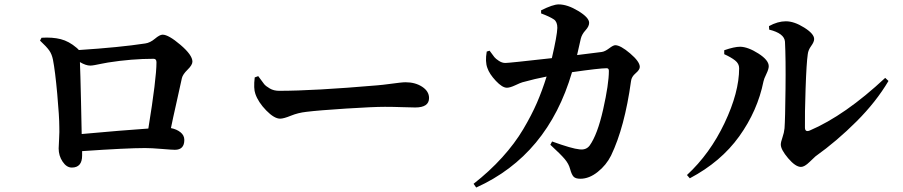

<svg xmlns="http://www.w3.org/2000/svg" viewBox="-20 -796 4020 855"><path d="M343.8 -199.2Q526.4 -215.8 640.6 -223.6Q676.8 -446.3 676.8 -518.6Q676.8 -534.2 664.1 -534.2Q566.4 -534.2 460.9 -517.6Q449.2 -515.6 432.1 -512.2Q415 -508.8 402.3 -506.3Q389.6 -503.9 381.8 -503.9Q362.3 -503.9 335.9 -519.5Q337.9 -474.6 340.8 -342.3Q343.8 -210 343.8 -199.2ZM158.2 -615.2 165 -627.9Q213.9 -630.9 250.5 -621.6Q287.1 -612.3 321.3 -583Q329.1 -576.2 331.1 -573.2Q512.7 -585 627 -602.5Q648.4 -605.5 669.9 -623.5Q691.4 -641.6 704.1 -641.6Q730.5 -641.6 783.7 -596.2Q836.9 -550.8 836.9 -521.5Q836.9 -506.8 815.4 -485.8Q793.9 -464.8 790 -448.2Q784.2 -419.9 766.6 -342.3Q749 -264.6 741.2 -225.6Q766.6 -220.7 783.7 -207Q800.8 -193.4 800.8 -172.9Q800.8 -128.9 758.8 -128.9Q746.1 -128.9 700.2 -132.8Q654.3 -136.7 626 -136.7Q544.9 -136.7 345.7 -123V-103.5Q345.7 -49.8 299.8 -49.8Q276.4 -49.8 258.8 -76.2Q241.2 -102.5 241.2 -134.8Q241.2 -143.6 243.2 -177.7Q245.1 -211.9 244.1 -231.4Q244.1 -275.4 234.9 -377.9Q225.6 -480.5 215.8 -530.3Q210.9 -554.7 199.2 -571.3Q187.5 -587.9 158.2 -615.2Z M1114.3 -451.2 1129.9 -457Q1149.4 -429.7 1156.7 -420.9Q1164.1 -412.1 1181.6 -401.9Q1199.2 -391.6 1222.7 -391.6Q1377 -391.6 1660.2 -416Q1684.6 -418 1712.9 -421.9Q1741.2 -425.8 1758.8 -427.7Q1776.4 -429.7 1786.1 -429.7Q1829.1 -429.7 1859.9 -409.7Q1890.6 -389.6 1890.6 -359.4Q1890.6 -317.4 1829.1 -317.4Q1814.5 -317.4 1772.5 -318.8Q1730.5 -320.3 1694.3 -320.3Q1642.6 -320.3 1520.5 -312.5Q1398.4 -304.7 1343.8 -297.9Q1307.6 -293.9 1275.4 -280.8Q1243.2 -267.6 1227.5 -267.6Q1201.2 -267.6 1165.5 -304.2Q1129.9 -340.8 1117.2 -377.9Q1108.4 -401.4 1114.3 -451.2Z M2549.8 -550.8 2659.2 -564.5Q2673.8 -566.4 2692.4 -580.6Q2710.9 -594.7 2719.7 -594.7Q2743.2 -594.7 2786.1 -558.1Q2829.1 -521.5 2829.1 -498Q2829.1 -485.4 2810.5 -469.7Q2792 -454.1 2790 -434.6Q2761.7 -229.5 2701.2 -103.5Q2679.7 -60.5 2641.6 -30.3Q2603.5 0 2564.5 0Q2543 0 2534.2 -9.3Q2525.4 -18.6 2518.6 -43.9Q2512.7 -66.4 2495.1 -87.4Q2477.5 -108.4 2430.7 -151.4L2438.5 -166Q2527.3 -133.8 2560.5 -130.9Q2589.8 -127 2605.5 -147.5Q2640.6 -196.3 2666 -309.1Q2691.4 -421.9 2691.4 -480.5Q2691.4 -492.2 2681.6 -492.2Q2650.4 -492.2 2527.3 -474.6Q2418.9 -104.5 2100.6 39.1L2088.9 22.5Q2160.2 -33.2 2216.3 -95.2Q2272.5 -157.2 2310.1 -220.7Q2347.7 -284.2 2371.1 -338.4Q2394.5 -392.6 2414.1 -455.1Q2363.3 -445.3 2306.6 -429.7Q2298.8 -427.7 2274.9 -416.5Q2251 -405.3 2237.3 -405.3Q2216.8 -405.3 2188 -436Q2159.2 -466.8 2150.4 -493.2Q2139.6 -521.5 2147.5 -566.4L2160.2 -570.3Q2175.8 -548.8 2181.6 -541.5Q2187.5 -534.2 2201.7 -524.9Q2215.8 -515.6 2230.5 -515.6Q2246.1 -515.6 2437.5 -537.1Q2460.9 -637.7 2461.9 -671.9Q2461.9 -698.2 2447.3 -709Q2428.7 -721.7 2389.6 -736.3V-750Q2442.4 -776.4 2467.8 -776.4Q2506.8 -776.4 2555.2 -747.1Q2603.5 -717.8 2603.5 -694.3Q2603.5 -678.7 2587.4 -661.1Q2571.3 -643.6 2566.4 -624Q2561.5 -602.5 2549.8 -550.8Z M3405.3 -664.1 3404.3 -679.7Q3443.4 -701.2 3479.5 -701.2Q3516.6 -701.2 3561 -673.3Q3605.5 -645.5 3605.5 -622.1Q3605.5 -609.4 3592.3 -591.3Q3579.1 -573.2 3577.1 -554.7Q3571.3 -516.6 3567.4 -401.4Q3563.5 -286.1 3564.5 -228.5Q3564.5 -206.1 3585.9 -214.8Q3743.2 -282.2 3921.9 -449.2L3936.5 -435.5Q3881.8 -342.8 3794.4 -255.4Q3707 -168 3611.3 -99.6Q3607.4 -96.7 3585 -74.7Q3562.5 -52.7 3546.9 -52.7Q3522.5 -52.7 3489.7 -91.3Q3457 -129.9 3457 -152.3Q3457 -163.1 3464.4 -184.1Q3471.7 -205.1 3473.6 -224.6Q3476.6 -265.6 3478 -400.4Q3479.5 -535.2 3475.6 -610.4Q3472.7 -647.5 3405.3 -664.1ZM3271.5 -492.2Q3271.5 -512.7 3253.4 -526.9Q3235.4 -541 3205.1 -554.7V-572.3Q3250 -587.9 3276.4 -587.9Q3311.5 -586.9 3357.4 -557.6Q3403.3 -528.3 3403.3 -501Q3403.3 -488.3 3392.6 -466.3Q3381.8 -444.3 3379.9 -433.6Q3353.5 -302.7 3272 -189Q3190.4 -75.2 3051.8 -2L3039.1 -16.6Q3141.6 -111.3 3206.5 -248Q3271.5 -384.8 3271.5 -492.2Z"/></svg>

Font: GenRyuMin TW TTF Bold
Style: Regular
Weight: 700
Version: Version 1.300